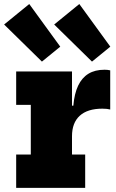

<svg xmlns="http://www.w3.org/2000/svg" viewBox="-48 -912 562 932"><path d="M337 -892.5 487.5 -685.5 398.5 -613 215 -793ZM94 -892.5 244.5 -685.5 155.5 -613 -28 -793ZM301.5 -162H365.5V0H30.5V-162H101.5V-403H30.5V-565H301.5ZM487 -380.5Q479 -382.5 470.2 -383.5Q461.5 -384.5 449 -384.5Q377 -384.5 339.2 -350.2Q301.5 -316 301.5 -250.5L272 -399H308Q313 -457.5 331.2 -496Q349.5 -534.5 381.2 -554Q413 -573.5 459.5 -573.5Q467 -573.5 473.8 -572.8Q480.5 -572 487 -570.5Z"/></svg>

Font: Hepta Slab ExtraLight ExtraBold
Style: Regular
Weight: 800
Version: Version 1.102